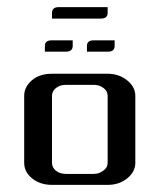

<svg xmlns="http://www.w3.org/2000/svg" viewBox="-20 -519 448 539"><path d="M126 -466.8V-482.9Q126 -499 145 -499H282.2V-482.9Q282.2 -466.8 263.2 -466.8ZM47.9 -62V-250Q47.9 -274.9 69.8 -293.9Q91.3 -312 126 -312H282.2Q314 -312 336.9 -293.5Q359.9 -274.9 359.9 -250V-62Q359.9 -36.6 336.9 -18.1Q314.5 0 282.2 0H126Q92.8 0 70.3 -18.1Q47.9 -36.1 47.9 -62ZM126 -62Q126 -48.3 137.2 -39.6Q148.4 -30.8 165 -30.8H243.2Q258.3 -30.8 270 -40Q282.2 -48.3 282.2 -62V-250Q282.2 -263.2 270.5 -272Q258.8 -280.8 243.2 -280.8H165Q148.4 -280.8 137.2 -272Q126 -263.2 126 -250ZM106 -374V-390.1Q106 -405.8 125 -405.8H184.1V-390.1Q184.1 -374 165 -374ZM224.1 -374V-390.1Q224.1 -405.8 243.2 -405.8H301.8V-390.1Q301.8 -374 283.2 -374Z"/></svg>

Font: Hhenum
Style: Regular
Weight: 400
Designer: T. Christopher White
Version: Version 1.0